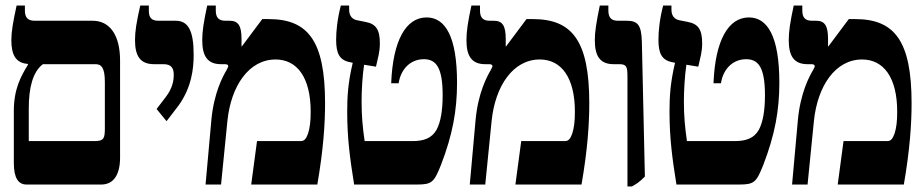

<svg xmlns="http://www.w3.org/2000/svg" viewBox="-20 -667 3337 694"><path d="M76 0H346C389 0 414 -33 414 -98V-448C414 -540 377 -592 315 -592H106C81 -592 70 -603 70 -629V-647H40C27 -587 21 -552 21 -522C21 -467 38 -439 81 -436V-433C56 -392 30 -346 30 -266V-78C30 -24 46 0 76 0ZM84 -157V-275C84 -349 98 -407 135 -435H326C347 -435 359 -421 359 -371V-203C359 -168 356 -157 322 -157Z M582 -229 622 -281C674 -350 680 -422 680 -469C680 -557 660 -592 615 -592H553C529 -592 518 -602 518 -628V-647H487C473 -586 468 -553 468 -522C468 -463 488 -435 537 -435H571C598 -435 608 -422 608 -397C608 -378 605 -350 579 -316L546 -273Z M723 0H779L802 -230C815 -357 880 -452 976 -452C1054 -452 1103 -387 1103 -263C1103 -228 1100 -204 1093 -183C1086 -164 1079 -157 1067 -157H909L888 0H1127C1149 -127 1155 -220 1155 -294C1155 -520 1093 -598 951 -598H928L854 -499L853 -500V-526C853 -573 842 -592 810 -592H795C771 -592 760 -603 760 -629V-647H729C716 -587 711 -553 711 -522C711 -464 730 -435 779 -435H793C800 -435 805 -433 805 -428C805 -425 803 -422 799 -414C785 -390 753 -331 744 -233Z M1260 0H1487C1541 0 1549 -8 1574 -71C1616 -180 1632 -268 1632 -368C1632 -536 1589 -604 1522 -604C1448 -604 1400 -522 1394 -366H1421C1428 -415 1462 -453 1512 -453C1557 -453 1580 -422 1580 -323C1580 -268 1573 -226 1558 -198C1541 -168 1513 -157 1471 -157H1298C1291 -206 1287 -246 1287 -300C1287 -341 1290 -392 1296 -433L1339 -426C1346 -459 1353 -477 1353 -511C1353 -560 1339 -581 1300 -588L1270 -594C1255 -597 1242 -608 1242 -632V-647H1212C1199 -597 1195 -554 1195 -523C1195 -474 1207 -449 1246 -442L1255 -440C1238 -369 1235 -318 1235 -264C1235 -166 1245 -95 1260 0Z M1678 0H1734L1757 -230C1770 -357 1835 -452 1931 -452C2009 -452 2058 -387 2058 -263C2058 -228 2055 -204 2048 -183C2041 -164 2034 -157 2022 -157H1864L1843 0H2082C2104 -127 2110 -220 2110 -294C2110 -520 2048 -598 1906 -598H1883L1809 -499L1808 -500V-526C1808 -573 1797 -592 1765 -592H1750C1726 -592 1715 -603 1715 -629V-647H1684C1671 -587 1666 -553 1666 -522C1666 -464 1685 -435 1734 -435H1748C1755 -435 1760 -433 1760 -428C1760 -425 1758 -422 1754 -414C1740 -390 1708 -331 1699 -233Z M2248 7H2264C2279 -1 2293 -10 2311 -29L2300 -518C2298 -577 2285 -592 2245 -592H2214C2190 -592 2179 -603 2179 -629V-647H2148C2135 -584 2130 -551 2130 -522C2130 -464 2149 -435 2198 -435H2219C2246 -435 2248 -424 2248 -388Z M2425 0H2652C2706 0 2714 -8 2739 -71C2781 -180 2797 -268 2797 -368C2797 -536 2754 -604 2687 -604C2613 -604 2565 -522 2559 -366H2586C2593 -415 2627 -453 2677 -453C2722 -453 2745 -422 2745 -323C2745 -268 2738 -226 2723 -198C2706 -168 2678 -157 2636 -157H2463C2456 -206 2452 -246 2452 -300C2452 -341 2455 -392 2461 -433L2504 -426C2511 -459 2518 -477 2518 -511C2518 -560 2504 -581 2465 -588L2435 -594C2420 -597 2407 -608 2407 -632V-647H2377C2364 -597 2360 -554 2360 -523C2360 -474 2372 -449 2411 -442L2420 -440C2403 -369 2400 -318 2400 -264C2400 -166 2410 -95 2425 0Z M2843 0H2899L2922 -230C2935 -357 3000 -452 3096 -452C3174 -452 3223 -387 3223 -263C3223 -228 3220 -204 3213 -183C3206 -164 3199 -157 3187 -157H3029L3008 0H3247C3269 -127 3275 -220 3275 -294C3275 -520 3213 -598 3071 -598H3048L2974 -499L2973 -500V-526C2973 -573 2962 -592 2930 -592H2915C2891 -592 2880 -603 2880 -629V-647H2849C2836 -587 2831 -553 2831 -522C2831 -464 2850 -435 2899 -435H2913C2920 -435 2925 -433 2925 -428C2925 -425 2923 -422 2919 -414C2905 -390 2873 -331 2864 -233Z"/></svg>

Font: Noto Serif Hebrew ExtraCondensed ExtraBold
Style: Regular
Weight: 800
Width: 2
Designer: Monotype Design Team
Foundry: Monotype Imaging Inc.
Version: Version 2.004